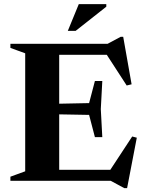

<svg xmlns="http://www.w3.org/2000/svg" viewBox="-20 -904 724 960"><path d="M491.5 -499 484 -358.5 491.5 -218.5H454.5L425.5 -329.5L204.5 -333.5V-384L425.5 -388.5L454.5 -499ZM638 -482.5 613.5 -476.5 499 -653 553.5 -630H185.5V-685H518L583.5 -720H596ZM517.5 -33.5 641 -221.5 664 -215.5 615.5 36.5H601L533.5 0H185.5V-55H563ZM32 0V-20.5L106 -47.5V-637.5L32 -664.5V-685H276V0ZM319 -749.5 374 -883.5H511.5V-870.5L358 -749.5Z"/></svg>

Font: Newsreader 36pt
Style: Bold
Weight: 700
Designer: Hugues Gentile
Foundry: Production Type
Version: Version 1.003